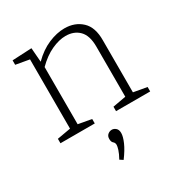

<svg xmlns="http://www.w3.org/2000/svg" viewBox="-181 -664 990 1047"><g transform="rotate(-30 314.0 -140.5)"><path d="M42 0V-28L127 -43V-479L42 -494V-522L164 -528L171 -439Q219 -487 272 -509.5Q325 -532 373 -532Q439 -532 481.5 -492Q524 -452 523 -370V-43L607 -28V0H392V-28L475 -43V-359Q475 -428 443 -460.5Q411 -493 358 -493Q317 -493 269 -471Q221 -449 175 -403V-43L258 -28V0ZM295 251 275 238Q291 209 297 189.5Q303 170 303 161Q303 147 293.5 139.5Q284 132 284 113Q284 95 295.5 85.5Q307 76 321 76Q334 76 345.5 86Q357 96 357 117Q357 139 342 173.5Q327 208 295 251Z"/></g></svg>

Font: Bitter Light
Style: Regular
Weight: 300
Designer: Sol Matas, and Bitter project Authors
Foundry: Sol Matas
Version: Version 2.001